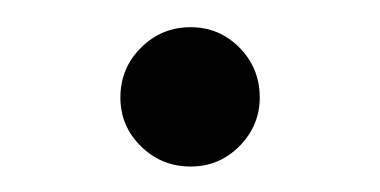

<svg xmlns="http://www.w3.org/2000/svg" viewBox="-20 -120 285 144"><path d="M70.3 -46.9Q70.3 -68.8 85.7 -84.2Q101.1 -99.6 123 -99.6Q144.5 -99.6 159.7 -84.2Q174.8 -68.8 174.8 -46.9Q174.8 -25.9 159.7 -10.5Q144.5 4.9 123 4.9Q101.1 4.9 85.7 -10.3Q70.3 -25.4 70.3 -46.9Z"/></svg>

Font: Pretendard JP Light
Style: Regular
Weight: 300
Designer: Base glyphs from Inter by Rasmus Andersson; Hangeul glyphs from Noto Sans CJK(Source Han Sans) by Jang Soo-young and Kan
Foundry: Kil Hyung-jin
Version: Version 1.309